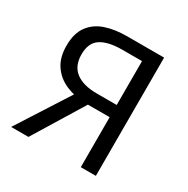

<svg xmlns="http://www.w3.org/2000/svg" viewBox="-151 -789 902 923"><g transform="rotate(30 300.0 -328.0)"><path d="M417.1 0V-277.4H282.5Q221.9 -279.3 172.7 -300.4Q123.5 -321.5 94.5 -363.9Q65.4 -406.2 65.4 -471.6Q65.4 -540 95.1 -580.6Q124.8 -621.2 176.5 -638.8Q228.3 -656.3 295.1 -656.3H500.7V0ZM307.1 -345.2H417.1V-588.6H307.1Q230.8 -588.6 189.8 -562.5Q148.8 -536.4 148.8 -471.6Q148.8 -408.1 189.8 -376.6Q230.8 -345.2 307.1 -345.2ZM30.3 0 245.7 -336.1 310.4 -300.3 126.4 0Z"/></g></svg>

Font: Source Code Pro ExtraLight
Style: Regular
Weight: 200
Monospace: yes
Designer: Paul D. Hunt, Teo Tuominen
Foundry: Adobe
Version: Version 1.026;hotconv 1.1.0;makeotfexe 2.6.0